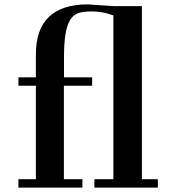

<svg xmlns="http://www.w3.org/2000/svg" viewBox="-20 -850 789 870"><path d="M493.7 -780.3Q444.3 -798.3 398.2 -798.3Q352.1 -798.3 330.6 -789.1Q309.1 -779.8 295.9 -756.3Q270 -711.4 270 -593.8V-499.5H397.5V-461.4H269.5V-38.1H353.5V0H63.5V-38.1H142.6V-461.4H63.5V-499.5H142.6V-603Q142.6 -830.1 378.4 -830.1L493.7 -822.3H623V-38.1H695.3V0H407.7V-38.1H493.7Z"/></svg>

Font: Cantata One
Style: Regular
Weight: 400
Designer: Joana Maria Correia da Silva
Foundry: Joana Maria Correia da Silva
Version: Version 1.002